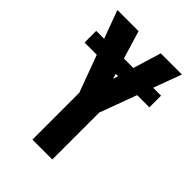

<svg xmlns="http://www.w3.org/2000/svg" viewBox="-215 -832 930 930"><g transform="rotate(45 250.0 -367.5)"><path d="M182 0V-321L29 -735H174L250 -484L326 -735H471L318 -321V0ZM28 -511V-591H472V-511Z"/></g></svg>

Font: Iosevka Heavy
Style: Regular
Weight: 900
Monospace: yes
Designer: Belleve Invis
Foundry: Belleve Invis
Version: Version 32.5.0; ttfautohint (v1.8.4)